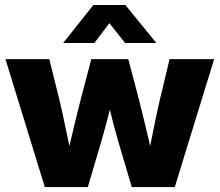

<svg xmlns="http://www.w3.org/2000/svg" viewBox="-20 -754 886 774"><path d="M160.6 0 2 -515.6H178.7L218.8 -354.5Q229.5 -309.6 239.5 -261.5Q249.5 -213.4 259.8 -165.5Q271 -213.4 282.5 -261.5Q293.9 -309.6 305.7 -354.5L348.1 -515.6H497.1L539.6 -354.5Q551.3 -309.6 562.7 -261.5Q574.2 -213.4 585.4 -165.5Q595.2 -213.4 604.7 -261.2Q614.3 -309.1 625 -354.5L663.6 -515.6H843.3L684.6 0H511.2L454.1 -192.9Q445.8 -221.7 438 -251.7Q430.2 -281.7 422.9 -312Q415 -281.7 407.2 -251.7Q399.4 -221.7 391.1 -192.9L334 0ZM360.4 -580.6H234.9V-581.1L356.4 -733.9H485.4L609.9 -581.1V-580.6H484.4L420.9 -660.6Z"/></svg>

Font: Inter Display ExtraBold
Style: Regular
Weight: 800
Designer: Rasmus Andersson
Foundry: rsms
Version: Version 4.000;git-a52131595